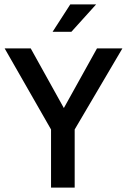

<svg xmlns="http://www.w3.org/2000/svg" viewBox="-20 -849 574 869"><path d="M119 -630 269 -360 419 -630H534L318 -263V0H211V-263L1 -630ZM303 -705H218L298 -829H415Z"/></svg>

Font: Mukta Medium
Style: Regular
Weight: 500
Designer: Girish Dalvi and Yashodeep Gholap
Foundry: Ek Type
Version: Version 2.538;PS 1.002;hotconv 16.6.51;makeotf.lib2.5.65220;